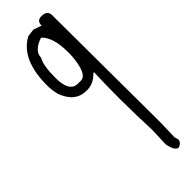

<svg xmlns="http://www.w3.org/2000/svg" viewBox="-327 -440 1000 1000"><g transform="rotate(-45 172.5 59.5)"><path d="M262.7 -434.6Q302.7 -436.5 308.6 -406.2Q308.6 -280.3 312.5 354.5V400.4L309.6 502L315.4 521.5V523.4Q315.4 544.9 288.1 554.7Q262.7 554.7 251 496.1L254.9 394.5Q245.1 153.3 252.9 -34.2H247.1Q210 5.9 163.1 5.9H157.2Q74.2 5.9 40 -88.9Q31.2 -127 31.2 -156.2V-160.2Q31.2 -347.7 142.6 -409.2L185.5 -415L231.4 -399.4Q231.4 -434.6 262.7 -434.6ZM89.8 -156.2Q89.8 -51.8 151.4 -51.8H172.9Q222.7 -51.8 231.4 -184.6V-203.1Q231.4 -314.5 185.5 -356.4H182.6Q111.3 -331.1 111.3 -283.2Q89.8 -248 89.8 -156.2Z"/></g></svg>

Font: Sue Ellen Francisco
Style: Regular
Weight: 400
Designer: Kimberly Geswein
Foundry: Kimberly Geswein
Version: Version 1.002 2007